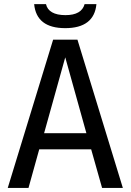

<svg xmlns="http://www.w3.org/2000/svg" viewBox="-20 -924 642 944"><path d="M300.8 -785.6Q159.2 -785.6 147.9 -903.8H206.1Q211.9 -877.4 236.1 -863.5Q260.3 -849.6 301.8 -849.6Q381.3 -849.6 396 -903.8H454.1Q448.7 -845.2 410.2 -815.4Q371.6 -785.6 300.8 -785.6ZM241.2 -729H360.8L584 0H481.9L428.2 -189.9H172.9L120.1 0H18.1ZM404.8 -269 300.8 -642.1 196.8 -269Z"/></svg>

Font: Hack
Style: Regular
Weight: 400
Monospace: yes
Designer: Christopher Simpkins
Foundry: Christopher Simpkins
Version: Version 2.019; ttfautohint (v1.4.1) -l 4 -r 80 -G 350 -x 0 -